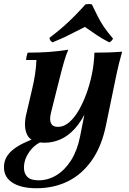

<svg xmlns="http://www.w3.org/2000/svg" viewBox="-71 -726 653 970"><path d="M393 -350H424Q403 -248 372.5 -181Q342 -114 306.5 -75.5Q271 -37 232.5 -21Q194 -5 155 -5Q86 -5 66.5 -44.5Q47 -84 61 -146L90 -270Q100 -311 106 -350Q112 -389 113 -423H61Q61 -430 63.5 -441.5Q66 -453 69 -460Q127 -460 176 -463.5Q225 -467 274 -475Q264 -453 253 -415.5Q242 -378 232.5 -339Q223 -300 215 -270L186 -154Q178 -120 187 -102.5Q196 -85 222 -85Q252 -85 278.5 -108Q305 -131 327 -169Q349 -207 366 -254Q383 -301 393 -350ZM406 -460Q442 -460 476 -461Q510 -462 546 -465Q536 -430 529.5 -403Q523 -376 517 -348L465 -96Q443 13 393 84Q343 155 272 190Q201 225 113 225Q37 225 -7 197.5Q-51 170 -51 119Q-51 90 -38 67.5Q-25 45 -2 27.5Q21 10 50.5 -4Q80 -18 113 -30L145 -13Q103 4 76.5 42Q50 80 50 121Q50 150 67 167.5Q84 185 124 185Q172 185 214.5 159Q257 133 288 84Q319 35 333 -34L360 -170L361 -197L393 -350Q399 -378 402 -405Q405 -432 406 -460ZM194 -512Q187 -517 183.5 -521.5Q180 -526 179 -535Q220 -566 250.5 -593Q281 -620 307 -646.5Q333 -673 361 -704Q378 -707 393 -704Q410 -669 423.5 -642Q437 -615 454.5 -589.5Q472 -564 500 -531Q494 -518 481 -512Q442 -532 417.5 -549Q393 -566 358 -590Q323 -573 300.5 -561Q278 -549 254.5 -538Q231 -527 194 -512Z"/></svg>

Font: Poltawski Nowy
Style: Bold Italic
Weight: 700
Italic angle: -12°
Designer: Adam Pótawski, Mateusz Machalski, Borys Kosmynka, Ania Wieluska
Foundry: Capitalics.wtf
Version: Version 1.001;gftools[0.9.25]